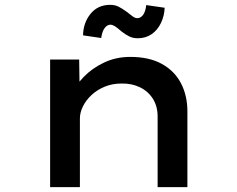

<svg xmlns="http://www.w3.org/2000/svg" viewBox="-20 -773 979 793"><path d="M187 0V-527H307L309 -387L272 -381Q291 -419 325.5 -455Q360 -491 409.5 -514.5Q459 -538 518 -538Q596 -538 648.5 -509Q701 -480 727.5 -429Q754 -378 754 -313V0H631V-292Q631 -334 611.5 -365Q592 -396 558 -412.5Q524 -429 482 -428Q444 -428 412.5 -415Q381 -402 358 -380.5Q335 -359 322.5 -333.5Q310 -308 310 -284V0H249Q221 0 205.5 0Q190 0 187 0ZM549 -615Q530 -615 515 -622Q500 -629 482 -643Q464 -659 454 -665Q444 -671 436 -671Q423 -671 412.5 -657.5Q402 -644 398 -616L323 -627Q324 -679 354 -716Q384 -753 435 -753Q454 -753 468.5 -746Q483 -739 501 -726Q519 -712 528.5 -705Q538 -698 547 -698Q561 -698 571 -711.5Q581 -725 584 -752L660 -741Q659 -708 645 -678.5Q631 -649 606.5 -632Q582 -615 549 -615Z"/></svg>

Font: Lexend Tera Medium
Style: Regular
Weight: 500
Designer: Bonnie Shaver-Troup, Thomas Jockin
Foundry: Lexend
Version: Version 1.007